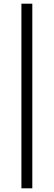

<svg xmlns="http://www.w3.org/2000/svg" viewBox="-20 -770 291 1040"><path d="M96 250V-750H155V250Z"/></svg>

Font: Source Serif Pro
Style: Regular
Weight: 400
Designer: Frank Grießhammer
Foundry: Adobe Systems Incorporated
Version: Version 3.001;hotconv 1.0.111;makeotfexe 2.5.65597